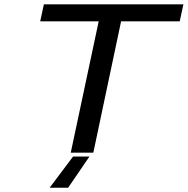

<svg xmlns="http://www.w3.org/2000/svg" viewBox="-20 -710 873 893"><path d="M167 -610.8 184.1 -689.9H833L815.9 -610.8H543.9L543 -609.9L414.1 0H309.1L439 -610.8ZM210.9 163.1 319.8 18.1H396L296.9 163.1Z"/></svg>

Font: CMU Bright
Style: SemiBoldOblique
Weight: 600
Italic angle: -12°
Version: Version 0.7.0